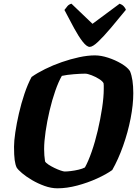

<svg xmlns="http://www.w3.org/2000/svg" viewBox="-20 -1020 752 1040"><path d="M291 0Q257 0 221 -13Q185 -26 153.5 -44.5Q122 -63 99.5 -82Q77 -101 70 -113Q63 -128 59.5 -153Q56 -178 56 -226Q56 -256 63 -303.5Q70 -351 82.5 -405.5Q95 -460 112.5 -512Q130 -564 151 -603Q182 -625 224.5 -646Q267 -667 314.5 -683.5Q362 -700 408.5 -710Q455 -720 494 -720Q527 -720 565.5 -707.5Q604 -695 637 -675.5Q670 -656 684 -635Q702 -592 702 -515Q702 -453 687.5 -378.5Q673 -304 647 -230.5Q621 -157 588 -99Q556 -76 505.5 -53Q455 -30 398.5 -15Q342 0 291 0ZM331 -91Q343 -91 364 -93.5Q385 -96 406 -101Q427 -106 440 -113Q458 -145 476.5 -198Q495 -251 509.5 -313Q524 -375 533 -434.5Q542 -494 542 -538Q542 -549 542 -556.5Q542 -564 541 -569Q536 -580 517 -592Q498 -604 476 -612.5Q454 -621 441 -621Q418 -621 380 -618Q342 -615 315 -609Q297 -578 279.5 -528Q262 -478 248.5 -420.5Q235 -363 227 -308Q219 -253 219 -212Q219 -178 224 -146Q228 -138 242.5 -128.5Q257 -119 274.5 -110.5Q292 -102 308 -96.5Q324 -91 331 -91ZM466 -766Q450 -766 428 -794Q406 -822 381 -868Q356 -914 329 -966Q338 -978 345.5 -987Q353 -996 367 -1000L481 -891L628 -1000Q642 -995 650.5 -985.5Q659 -976 662 -967Q619 -914 580 -868Q541 -822 511.5 -794Q482 -766 466 -766Z"/></svg>

Font: Texturina Black
Style: Italic
Weight: 900
Italic angle: -11°
Designer: Guillermo Torres Carreño
Foundry: Omnibus-Type
Version: Version 1.002; ttfautohint (v1.8.3)